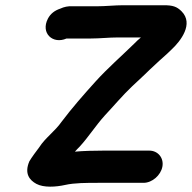

<svg xmlns="http://www.w3.org/2000/svg" viewBox="-20 -694 732 733"><path d="M234 -547H327C361 -547 396 -551 428 -551H518C509 -544 501 -536 492 -527C444 -480 391 -434 344 -382C298 -331 255 -282 215 -229C191 -194 152 -167 130 -132C120 -119 100 -92 92 -78C72 -31 93 -6 119 8C147 23 193 20 229 12C264 4 312 4 354 4H528C561 4 594 -25 600 -58C606 -91 583 -119 550 -119H375C340 -119 298 -118 266 -115C272 -122 278 -128 284 -134C318 -171 344 -213 380 -253C412 -287 449 -331 484 -364L532 -409C545 -422 558 -434 571 -446C595 -469 614 -484 636 -506C669 -537 721 -603 673 -651C655 -669 639 -674 606 -674H450C418 -674 383 -670 349 -670H256C240 -671 225 -668 210 -661C189 -654 173 -642 163 -623C134 -567 182 -524 234 -547Z"/></svg>

Font: Blanket
Style: BdObl
Weight: 700
Foundry: Cannot Into Space Fonts
Version: Version 0.9